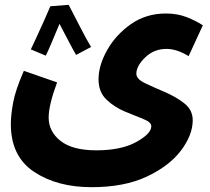

<svg xmlns="http://www.w3.org/2000/svg" viewBox="-20 -546 872 797"><path d="M25 -31Q25 103 121 167Q217 231 360 231Q496 231 589.5 187Q683 143 731.5 78.5Q780 14 780 -47Q780 -90 744.5 -117.5Q709 -145 663 -164.5Q617 -184 581.5 -201Q546 -218 546 -240Q546 -272 582.5 -307.5Q619 -343 671 -343Q714 -343 763 -313L822 -441Q793 -460 754.5 -475Q716 -490 669 -490Q586 -490 523 -445.5Q460 -401 424.5 -337.5Q389 -274 389 -217Q389 -164 422 -132.5Q455 -101 498.5 -83Q542 -65 575 -52Q608 -39 608 -22Q608 9 545.5 43.5Q483 78 380 78Q281 78 231.5 39Q182 0 182 -58Q182 -110 217 -204L79 -252Q44 -172 34.5 -120Q25 -68 25 -31ZM108 -341 170 -315Q176 -326 193.5 -367Q211 -408 227 -447Q244 -415 264.5 -375.5Q285 -336 296 -318L358 -351Q339 -382 310 -439Q281 -496 265 -526L189 -520Q180 -499 163.5 -461.5Q147 -424 130.5 -389Q114 -354 108 -341Z"/></svg>

Font: Noto Sans Arabic Extra
Style: Regular
Weight: 800
Designer: Nadine Chahine - Monotype Design Team
Foundry: Monotype Imaging Inc.
Version: Version 1.902